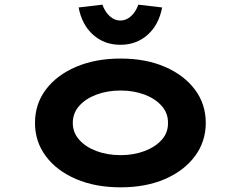

<svg xmlns="http://www.w3.org/2000/svg" viewBox="-20 -793 1032 823"><path d="M497 10Q389 10 306 -25.5Q223 -61 176.5 -123.5Q130 -186 130 -266Q130 -347 176.5 -409Q223 -471 306 -506.5Q389 -542 497 -542Q605 -542 687 -506.5Q769 -471 815.5 -409Q862 -347 862 -266Q862 -186 815.5 -123.5Q769 -61 687 -25.5Q605 10 497 10ZM497 -128Q553 -128 599.5 -145.5Q646 -163 673.5 -194Q701 -225 700 -266Q701 -307 673.5 -338.5Q646 -370 599.5 -387.5Q553 -405 497 -405Q440 -405 393.5 -387.5Q347 -370 319.5 -339Q292 -308 292 -266Q292 -225 319.5 -194Q347 -163 393.5 -145.5Q440 -128 497 -128ZM496 -601Q427 -601 379 -644Q331 -687 317 -761L419 -773Q430 -742 450.5 -723.5Q471 -705 496 -705Q521 -705 541.5 -723.5Q562 -742 573 -773L675 -761Q661 -687 613 -644Q565 -601 496 -601Z"/></svg>

Font: Lexend Zetta
Style: Bold
Weight: 700
Designer: Bonnie Shaver-Troup, Thomas Jockin
Foundry: Lexend
Version: Version 1.007